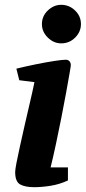

<svg xmlns="http://www.w3.org/2000/svg" viewBox="-20 -767 356 797"><path d="M122 10Q84 10 63.5 -1.5Q43 -13 43 -53Q43 -63 48.5 -91.5Q54 -120 63 -160.5Q72 -201 82.5 -247.5Q93 -294 104 -340.5Q115 -387 123 -426L60 -434L48 -482Q89 -492 131 -500.5Q173 -509 206 -514Q239 -519 253 -519Q263 -519 268.5 -512.5Q274 -506 274 -497Q274 -492 268.5 -461Q263 -430 254.5 -382.5Q246 -335 235 -280Q224 -225 212.5 -170.5Q201 -116 190 -72H262V-18Q228 -2 191 4Q154 10 122 10ZM234 -587Q203 -587 178.5 -611Q154 -635 154 -667Q154 -700 178.5 -723.5Q203 -747 234 -747Q267 -747 291.5 -723.5Q316 -700 316 -667Q316 -635 292 -611Q268 -587 234 -587Z"/></svg>

Font: Manuale ExtraBold
Style: Italic
Weight: 800
Italic angle: -11°
Designer: Eduardo Tunni / Pablo Cosgaya
Foundry: Eduardo Tunni / Pablo Cosgaya
Version: Version 1.002